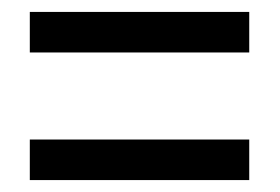

<svg xmlns="http://www.w3.org/2000/svg" viewBox="-20 -513 470 322"><path d="M30 -425H398V-493H30ZM30 -211H398V-279H30Z"/></svg>

Font: Noto Sans Myanmar UI ExtraCondensed
Style: Regular
Weight: 400
Width: 2
Designer: Monotype Design Team
Foundry: Monotype Imaging Inc.
Version: Version 2.103